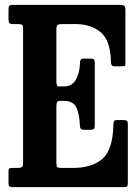

<svg xmlns="http://www.w3.org/2000/svg" viewBox="-20 -770 570 790"><path d="M51 -671H34.5Q21 -671 18 -675.8Q15 -680.5 15 -693V-730Q15 -743 18.8 -746.5Q22.5 -750 35 -750H470.5Q487 -750 491.5 -746Q496 -742 496 -726V-516.5Q496 -504 494.8 -500.5Q493.5 -497 480.5 -497H453Q442 -497 439.5 -501.8Q437 -506.5 436.5 -516.5Q434.5 -603.5 394.5 -637.2Q354.5 -671 290 -671H236Q222 -671 217 -667.2Q212 -663.5 212 -648.5V-438.5Q212 -414.5 219.5 -414.5H244.5Q276 -414.5 292 -442Q308 -469.5 309 -510.5Q309 -529 323.5 -529H351.5Q362.5 -529 366.2 -525.5Q370 -522 370 -511.5V-256.5Q370 -244 367 -240Q364 -236 352.5 -236H324.5Q317 -236 312.8 -240Q308.5 -244 308.5 -255.5Q307.5 -296.5 295 -325.8Q282.5 -355 243 -355H226.5Q218 -355 215 -350Q212 -345 212 -331V-100.5Q212 -85.5 216 -82.2Q220 -79 235.5 -79H280Q359 -79 401.8 -116.8Q444.5 -154.5 446.5 -256Q447 -268.5 449.5 -272.2Q452 -276 462.5 -276H486.5Q498 -276 502 -273Q506 -270 506 -258V-18Q506 -6 503 -3Q500 0 488 0H36.5Q24 0 19.5 -2.5Q15 -5 15 -18V-64.5Q15 -75.5 18.5 -77.2Q22 -79 33 -79H49.5Q67 -79 71 -83Q75 -87 75 -105V-650.5Q75 -665.5 70.5 -668.2Q66 -671 51 -671Z"/></svg>

Font: Besley* Condensed Semi
Style: Regular
Weight: 600
Width: 3
Designer: Owen Earl
Foundry: indestructible type*
Version: Version 3.000; ttfautohint (v1.8.3)